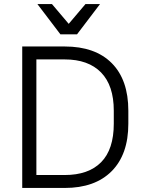

<svg xmlns="http://www.w3.org/2000/svg" viewBox="-20 -930 720 950"><path d="M90 -700H300Q451 -700 533 -617.5Q615 -535 615 -382V-318Q615 -166 532.5 -83Q450 0 300 0H90ZM160 -636V-64H300Q418 -64 480.5 -127.5Q543 -191 543 -318V-382Q543 -507 480 -571.5Q417 -636 300 -636ZM165 -910H237L320 -812L403 -910H475L361 -760H279Z"/></svg>

Font: Retni Sans
Style: Regular
Weight: 400
Designer: Vitaly Kuzmin
Foundry: ParaType Ltd.
Version: Version 1.00;March 2, 2019;FontCreator 11.5.0.2425 64-bit; t